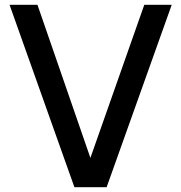

<svg xmlns="http://www.w3.org/2000/svg" viewBox="-20 -785 759 805"><path d="M20 -765H137L359 -123L585 -765H700L427 0H292Z"/></svg>

Font: Application Medium
Style: Regular
Weight: 500
Designer: Wei Huang
Foundry: Wei Huang
Version: Version 0.012